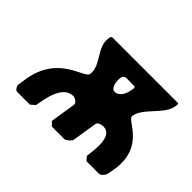

<svg xmlns="http://www.w3.org/2000/svg" viewBox="-105 -731 943 943"><g transform="rotate(45 366.5 -260.0)"><path d="M57 -27C59 -17 67 0 80 0H167L190 -20C199 -67 213 -181 289 -181C300 -181 323 -168 321 -153L300 -20L320 0H407C413 0 423 -8 429 -13C433 -17 441 -26 441 -27L462 -160C464 -175 488 -180 498 -180C570 -180 547 -60 543 -20L560 0H647C660 0 672 -17 677 -27C678 -33 684 -63 685 -70C714 -256 557 -283 562 -316C572 -383 668 -432 678 -499C678 -502 684 -520 674 -520H220C211 -520 210 -502 210 -499C200 -433 280 -382 270 -316C264 -279 95 -273 64 -73ZM389 -408C393 -433 416 -427 436 -427H466C476 -425 470 -406 469 -402C465 -374 448 -339 417 -339C390 -339 385 -385 389 -408Z"/></g></svg>

Font: Asimov Print
Style: CIt
Weight: 500
Designer: Google
Version: Version 2.000980: 2014